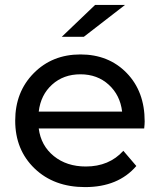

<svg xmlns="http://www.w3.org/2000/svg" viewBox="-20 -757 652 783"><path d="M490 -737 322 -607H232L368 -737ZM570 -262Q570 -251 568 -233H138Q147 -163 199.5 -120.5Q252 -78 330 -78Q425 -78 483 -142L536 -80Q462 6 327 6Q200 6 121 -70Q42 -146 42 -265Q42 -382 117.5 -458.5Q193 -535 308 -535Q423 -535 496.5 -459.5Q570 -384 570 -262ZM138 -302H478Q470 -369 423.5 -411.5Q377 -454 308 -454Q239 -454 192.5 -412Q146 -370 138 -302Z"/></svg>

Font: Montserrat
Style: Regular
Weight: 500
Designer: Julieta Ulanovsky
Foundry: Julieta Ulanovsky
Version: Version 7.200;PS 007.200;hotconv 1.0.88;makeotf.lib2.5.64775